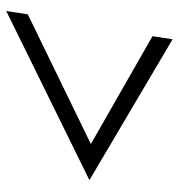

<svg xmlns="http://www.w3.org/2000/svg" viewBox="2 -592 594 639"><g transform="rotate(-90 299.5 -273.0)"><path d="M582 -549.8 570.8 -478 139.2 -268.1 498 -63 487.8 3.9 19 -272.9Z"/></g></svg>

Font: Stilu Light
Style: Italic
Weight: 300
Italic angle: -10°
Designer: Genilson Lima Santos
Foundry: Genilson Lima Santos
Version: Version 1.200;PS 001.200;hotconv 1.0.88;makeotf.lib2.5.64775